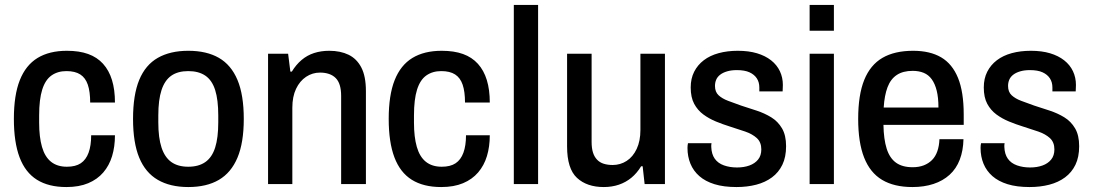

<svg xmlns="http://www.w3.org/2000/svg" viewBox="-20 -743 4410 775"><path d="M248 12Q176 12 129 -17.5Q82 -47 59 -108Q36 -169 36 -263Q36 -359 60 -419.5Q84 -480 131.5 -509Q179 -538 250 -538Q300 -538 336 -525Q372 -512 396 -485.5Q420 -459 432 -420Q444 -381 444 -329H344Q344 -373 334.5 -401Q325 -429 304 -442.5Q283 -456 248 -456Q213 -456 188 -438.5Q163 -421 150.5 -381.5Q138 -342 138 -277V-248Q138 -190 149.5 -150Q161 -110 186 -90Q211 -70 250 -70Q285 -70 306 -84Q327 -98 337.5 -126.5Q348 -155 348 -197H444Q444 -151 432.5 -113Q421 -75 397 -47Q373 -19 336 -3.5Q299 12 248 12Z M740 12Q667 12 617 -17Q567 -46 542 -106.5Q517 -167 517 -263Q517 -360 542 -420.5Q567 -481 617 -509.5Q667 -538 740 -538Q814 -538 863.5 -509.5Q913 -481 938.5 -420.5Q964 -360 964 -263Q964 -167 938.5 -106.5Q913 -46 863.5 -17Q814 12 740 12ZM740 -70Q782 -70 809 -89Q836 -108 848.5 -147.5Q861 -187 861 -249V-277Q861 -340 848.5 -379.5Q836 -419 809 -437.5Q782 -456 740 -456Q698 -456 671.5 -437.5Q645 -419 632 -379.5Q619 -340 619 -277V-249Q619 -187 632 -147.5Q645 -108 671.5 -89Q698 -70 740 -70Z M1062 0V-526H1143L1152 -454H1158Q1175 -482 1197.5 -501Q1220 -520 1248 -529Q1276 -538 1309 -538Q1354 -538 1387 -522Q1420 -506 1438.5 -470.5Q1457 -435 1457 -375V0H1357V-356Q1357 -381 1351.5 -399Q1346 -417 1335 -428Q1324 -439 1308 -444.5Q1292 -450 1272 -450Q1241 -450 1215.5 -433Q1190 -416 1175 -384.5Q1160 -353 1160 -308V0Z M1761 12Q1689 12 1642 -17.5Q1595 -47 1572 -108Q1549 -169 1549 -263Q1549 -359 1573 -419.5Q1597 -480 1644.5 -509Q1692 -538 1763 -538Q1813 -538 1849 -525Q1885 -512 1909 -485.5Q1933 -459 1945 -420Q1957 -381 1957 -329H1857Q1857 -373 1847.5 -401Q1838 -429 1817 -442.5Q1796 -456 1761 -456Q1726 -456 1701 -438.5Q1676 -421 1663.5 -381.5Q1651 -342 1651 -277V-248Q1651 -190 1662.5 -150Q1674 -110 1699 -90Q1724 -70 1763 -70Q1798 -70 1819 -84Q1840 -98 1850.5 -126.5Q1861 -155 1861 -197H1957Q1957 -151 1945.5 -113Q1934 -75 1910 -47Q1886 -19 1849 -3.5Q1812 12 1761 12Z M2054 0V-723H2152V0Z M2417 12Q2349 12 2309 -25Q2269 -62 2269 -152V-526H2368V-170Q2368 -145 2373.5 -127.5Q2379 -110 2390 -98.5Q2401 -87 2417 -82Q2433 -77 2453 -77Q2484 -77 2509.5 -93.5Q2535 -110 2550 -142Q2565 -174 2565 -218V-526H2664V0H2582L2574 -72H2568Q2551 -44 2528.5 -25.5Q2506 -7 2478 2.5Q2450 12 2417 12Z M2953 12Q2901 12 2864 0.5Q2827 -11 2803 -32Q2779 -53 2767 -82Q2755 -111 2755 -146Q2755 -151 2755.5 -156Q2756 -161 2757 -165H2852Q2851 -161 2851 -157.5Q2851 -154 2851 -150Q2852 -121 2865 -102.5Q2878 -84 2902 -75.5Q2926 -67 2955 -67Q2983 -67 3005 -75Q3027 -83 3040 -99Q3053 -115 3053 -140Q3053 -169 3035 -185.5Q3017 -202 2988 -212Q2959 -222 2927 -232Q2898 -241 2870 -252.5Q2842 -264 2819 -281Q2796 -298 2782 -324Q2768 -350 2768 -390Q2768 -426 2782 -453.5Q2796 -481 2821 -500Q2846 -519 2881 -528.5Q2916 -538 2958 -538Q3002 -538 3035.5 -528Q3069 -518 3092.5 -499.5Q3116 -481 3128 -455.5Q3140 -430 3140 -400Q3140 -393 3139.5 -386Q3139 -379 3139 -374H3045V-390Q3045 -411 3035 -426.5Q3025 -442 3005.5 -451Q2986 -460 2954 -460Q2932 -460 2915 -455Q2898 -450 2887 -441.5Q2876 -433 2871 -421.5Q2866 -410 2866 -396Q2866 -372 2880.5 -358.5Q2895 -345 2919 -336Q2943 -327 2971 -317Q3002 -307 3034 -296.5Q3066 -286 3093 -269.5Q3120 -253 3136.5 -225Q3153 -197 3153 -153Q3153 -109 3138 -78Q3123 -47 3096 -27Q3069 -7 3032.5 2.5Q2996 12 2953 12Z M3248 -619V-723H3346V-619ZM3248 0V-526H3346V0Z M3663 12Q3589 12 3540.5 -17Q3492 -46 3468 -107Q3444 -168 3444 -263Q3444 -360 3468.5 -420.5Q3493 -481 3542 -509.5Q3591 -538 3666 -538Q3734 -538 3779 -511.5Q3824 -485 3847 -428.5Q3870 -372 3870 -281V-239H3546Q3547 -181 3559 -143Q3571 -105 3596.5 -86.5Q3622 -68 3664 -68Q3689 -68 3708.5 -75.5Q3728 -83 3742 -97Q3756 -111 3763.5 -132.5Q3771 -154 3772 -181H3869Q3868 -135 3854 -98.5Q3840 -62 3813 -37.5Q3786 -13 3748 -0.5Q3710 12 3663 12ZM3547 -309H3768Q3768 -349 3761 -377Q3754 -405 3741 -423Q3728 -441 3708.5 -449Q3689 -457 3664 -457Q3625 -457 3600 -440.5Q3575 -424 3562.5 -391Q3550 -358 3547 -309Z M4136 12Q4084 12 4047 0.5Q4010 -11 3986 -32Q3962 -53 3950 -82Q3938 -111 3938 -146Q3938 -151 3938.5 -156Q3939 -161 3940 -165H4035Q4034 -161 4034 -157.5Q4034 -154 4034 -150Q4035 -121 4048 -102.5Q4061 -84 4085 -75.5Q4109 -67 4138 -67Q4166 -67 4188 -75Q4210 -83 4223 -99Q4236 -115 4236 -140Q4236 -169 4218 -185.5Q4200 -202 4171 -212Q4142 -222 4110 -232Q4081 -241 4053 -252.5Q4025 -264 4002 -281Q3979 -298 3965 -324Q3951 -350 3951 -390Q3951 -426 3965 -453.5Q3979 -481 4004 -500Q4029 -519 4064 -528.5Q4099 -538 4141 -538Q4185 -538 4218.5 -528Q4252 -518 4275.5 -499.5Q4299 -481 4311 -455.5Q4323 -430 4323 -400Q4323 -393 4322.5 -386Q4322 -379 4322 -374H4228V-390Q4228 -411 4218 -426.5Q4208 -442 4188.5 -451Q4169 -460 4137 -460Q4115 -460 4098 -455Q4081 -450 4070 -441.5Q4059 -433 4054 -421.5Q4049 -410 4049 -396Q4049 -372 4063.5 -358.5Q4078 -345 4102 -336Q4126 -327 4154 -317Q4185 -307 4217 -296.5Q4249 -286 4276 -269.5Q4303 -253 4319.5 -225Q4336 -197 4336 -153Q4336 -109 4321 -78Q4306 -47 4279 -27Q4252 -7 4215.5 2.5Q4179 12 4136 12Z"/></svg>

Font: Archivo SemiCondensed Medium
Style: Regular
Weight: 500
Width: 4
Designer: Hector Gatti
Foundry: Omnibus-Type
Version: Version 2.001